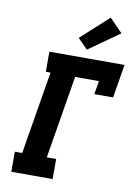

<svg xmlns="http://www.w3.org/2000/svg" viewBox="-105 -1063 810 1130"><g transform="rotate(10 300.0 -497.5)"><path d="M44 0V-120H88L170 -615H142V-735H591L558 -535H446L459 -615H317L235 -120H291V0ZM357 -785 298 -845 463 -995 541 -915Z"/></g></svg>

Font: Iosevka Etoile Heavy Oblique
Style: Regular
Weight: 900
Italic angle: -9°
Designer: Belleve Invis
Foundry: Belleve Invis
Version: Version 15.5.2; ttfautohint (v1.8.4)